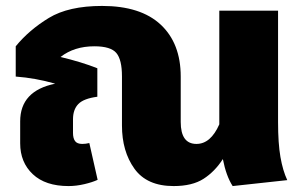

<svg xmlns="http://www.w3.org/2000/svg" viewBox="-20 -607 1024 647"><path d="M764 20Q742 -14 731 -71Q704 -29 666 -4.5Q628 20 565 20Q475 20 433 -38.5Q391 -97 391 -184V-350Q391 -406 372 -428.5Q353 -451 298 -451Q230 -451 184 -415Q255 -398 308 -377V-281Q262 -275 244 -256.5Q226 -238 226 -205V-159Q226 -141 233 -131.5Q240 -122 257 -122Q269 -122 281 -125L309 -1Q292 7 264.5 13.5Q237 20 211 20Q133 20 90.5 -20Q48 -60 48 -124V-198Q48 -301 166 -325Q100 -344 33 -349V-451Q78 -506 144.5 -546.5Q211 -587 324 -587Q454 -587 521.5 -524Q589 -461 589 -349V-196Q589 -122 642 -122Q690 -122 719 -188V-571H917V-196Q917 -124 925 -78Q933 -32 948 0Z"/></svg>

Font: FiraGO Heavy
Style: Regular
Weight: 900
Designer: bBox Type
Foundry: bBox Type GmbH
Version: Version 1.001